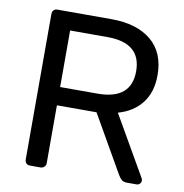

<svg xmlns="http://www.w3.org/2000/svg" viewBox="-79 -775 812 849"><g transform="rotate(10 327.0 -350.0)"><path d="M87.9 -22.9V-675.8Q87.9 -687 94 -693.6Q100.1 -700.2 109.9 -700.2H354Q467.8 -700.2 532.5 -646.5Q597.2 -592.8 597.2 -491.2Q597.2 -415 559.1 -366Q521 -316.9 453.1 -297.9L606.9 -30.8Q609.9 -24.9 609.9 -20Q609.9 -12.2 604 -6.1Q598.1 0 589.8 0H545.9Q530.8 0 522.5 -7.1Q514.2 -14.2 506.8 -26.9L359.9 -283.2H182.1V-22.9Q182.1 -13.2 175 -6.6Q168 0 158.2 0H109.9Q100.1 0 94 -6.6Q87.9 -13.2 87.9 -22.9ZM182.1 -365.2H350.1Q501 -365.2 501 -492.2Q501 -619.1 350.1 -619.1H182.1Z"/></g></svg>

Font: Rubik AZ
Style: Regular
Weight: 400
Designer: Hubert and Fischer
Foundry: Hubert & Fischer
Version: Version 2.000